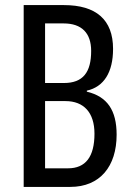

<svg xmlns="http://www.w3.org/2000/svg" viewBox="-20 -734 517 754"><path d="M231 -714H73V0H256C373 0 438 -81 438 -205C438 -301 401 -355 321 -374V-378C388 -393 424 -450 424 -542C424 -657 357 -714 231 -714ZM231 -408H157V-642H230C301 -642 338 -604 338 -534C338 -450 306 -408 231 -408ZM157 -337H237C309 -337 351 -292 351 -209C351 -118 316 -73 247 -73H157Z"/></svg>

Font: Noto Sans Gujarati UI ExtraCondensed
Style: Regular
Weight: 400
Width: 2
Designer: Jelle Bosma - Monotype Design Team, Universal Thirst
Foundry: Monotype Imaging Inc.
Version: Version 2.106